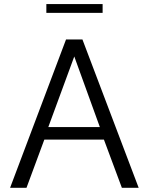

<svg xmlns="http://www.w3.org/2000/svg" viewBox="-20 -900 713 920"><path d="M28.3 0 296.4 -710.9H375L644.5 0H564L478 -231H192.4L106.9 0ZM211.4 -291H458.5L335.9 -629.4ZM202.1 -838.4V-880.4H471.7V-838.4Z"/></svg>

Font: Comme Light
Style: Regular
Weight: 300
Version: Version 1.000;gftools[0.9.27]